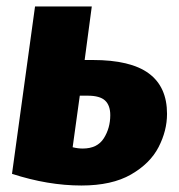

<svg xmlns="http://www.w3.org/2000/svg" viewBox="-20 -553 553 592"><path d="M495 -202Q495 -150 469 -99.5Q443 -49 384 -15Q325 19 231 19Q128 19 17 -17L88 -533H263L241 -368H266Q383 -368 439 -326.5Q495 -285 495 -202ZM320 -198Q320 -228 304 -243Q288 -258 250 -258H226L204 -99Q220 -95 235 -95Q280 -95 300 -126.5Q320 -158 320 -198Z"/></svg>

Font: Trujillo ExtraBold
Style: Italic
Weight: 800
Italic angle: -8°
Designer: Fira Sans original fonts by bBox Type GmbH, Carrois Corporate GbR, & Edenspiekermann AG / Changes by Cristiano Sobral
Foundry: Fira Sans original fonts by bBox Type GmbH, Carrois Corporate GbR, & Edenspiekermann AG / Changes by Cristiano Sobral
Version: Version 4.301;July 28, 2020;FontCreator 13.0.0.2655 64-bit